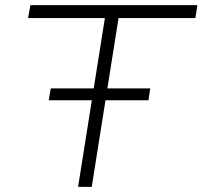

<svg xmlns="http://www.w3.org/2000/svg" viewBox="-20 -725 786 745"><path d="M283 0 387 -655H89L98 -705H746L738 -655H440L336 0ZM169 -336 177 -382H563L556 -336Z"/></svg>

Font: Nunito Sans 7pt SemiExpanded ExtraLight
Style: Italic
Weight: 250
Width: 6
Italic angle: -9°
Designer: Vernon Adams
Foundry: Vernon Adams
Version: Version 3.101;gftools[0.9.27]